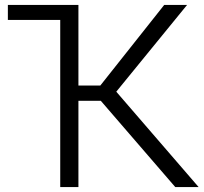

<svg xmlns="http://www.w3.org/2000/svg" viewBox="-20 -761 828 781"><path d="M693 0H788L453 -388L741 -741H648L388 -413H299V-741H12V-680H225V0H299V-351H390Z"/></svg>

Font: Cheyenne Sans Light
Style: Regular
Weight: 300
Designer: The Public Sans project authors (U.S. Web Design System), Libre Franklin designed by Pablo Impallari and Rodrigo Fuenzal
Foundry: The Cheyenne Sans Project Authors
Version: Version 2.007